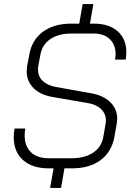

<svg xmlns="http://www.w3.org/2000/svg" viewBox="-20 -825 660 950"><path d="M549 -530Q552 -545 552 -558Q552 -604 523 -631.5Q494 -659 445 -659H332Q269 -659 229 -631.5Q189 -604 180 -555L169 -497Q168 -491 168 -480Q168 -447 191 -425Q214 -403 255 -395L428 -364Q490 -354 525 -320Q560 -286 560 -238Q560 -231 558 -215L546 -147Q532 -73 477.5 -32.5Q423 8 335 8H299L282 105H228L245 8H221Q140 8 94 -33Q48 -74 48 -146Q48 -169 52 -189H105Q102 -171 102 -154Q102 -102 133 -72Q164 -42 221 -42H333Q399 -42 440.5 -69.5Q482 -97 491 -147L503 -215Q504 -220 504 -229Q504 -262 480.5 -285Q457 -308 415 -315L241 -345Q180 -355 146 -389Q112 -423 112 -473Q112 -481 114 -497L125 -555Q138 -628 192.5 -668Q247 -708 332 -708H372L389 -805H442L425 -708H445Q520 -708 562.5 -670Q605 -632 605 -567Q605 -550 602 -530Z"/></svg>

Font: Bai Jamjuree Light
Style: Italic
Weight: 300
Italic angle: -10°
Version: Version 1.000; ttfautohint (v1.6)